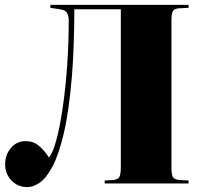

<svg xmlns="http://www.w3.org/2000/svg" viewBox="-20 -750 832 785"><path d="M92 15Q53 15 27 -12Q1 -39 1 -78Q1 -117 24.5 -145Q48 -173 85 -173Q116 -173 139 -154Q162 -135 180 -106Q196 -124 210.5 -178Q225 -232 236.5 -310.5Q248 -389 254.5 -480.5Q261 -572 261 -664Q261 -687 253.5 -698Q246 -709 226 -712L186 -718V-730H751V-718L712 -716Q693 -715 687 -704.5Q681 -694 681 -666V-65Q681 -38 686.5 -27Q692 -16 714 -14L751 -12V0H408V-12L443 -14Q462 -16 468 -26.5Q474 -37 474 -69V-712H284Q284 -635 281 -560Q278 -485 274 -438Q262 -295 241 -205.5Q220 -116 194 -68Q168 -20 141.5 -2.5Q115 15 92 15Z"/></svg>

Font: Literata 72pt ExtraBold
Style: Regular
Weight: 800
Designer: Latin by Veronika Burian and Jose Scaglione. Greek by Irene Vlachou. Cyrillic by Vera Evstafieva.
Foundry: TypeTogether
Version: Version 3.002